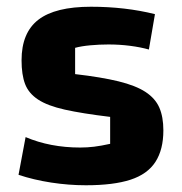

<svg xmlns="http://www.w3.org/2000/svg" viewBox="-20 -535 541 570"><path d="M44 -356Q44 -438 94 -476.5Q144 -515 250 -515Q301 -515 348.5 -509.5Q396 -504 440 -493L422 -388Q397 -395 366 -399Q335 -403 302 -403Q275 -403 248 -400.5Q221 -398 203 -393V-315Q281 -306 332 -293.5Q383 -281 412 -262Q441 -243 453 -215.5Q465 -188 465 -148Q465 -91 441.5 -54.5Q418 -18 367.5 -1.5Q317 15 235 15Q184 15 132 7Q80 -1 35 -16L56 -128Q129 -97 218 -97Q239 -97 259.5 -99.5Q280 -102 307 -108V-188Q224 -198 172.5 -209.5Q121 -221 93 -239.5Q65 -258 54.5 -285.5Q44 -313 44 -356Z"/></svg>

Font: Changa SemiBold
Style: Regular
Weight: 600
Designer: Eduardo Rodriguez Tunni
Foundry: Eduardo Rodriguez Tunni
Version: Version 3.002; ttfautohint (v1.8.2)